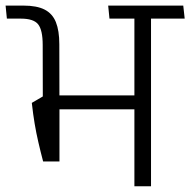

<svg xmlns="http://www.w3.org/2000/svg" viewBox="-38 -650 665 670"><path d="M489 -600.5H431V0H489ZM374 -585H606.5L601.5 -630.5H369ZM344 -585H557L552 -630.5H339.5ZM129.5 -268.5H455V-317H129.5ZM112.5 -86.5H169.5V-313.5H111.5L73 -291Q77.5 -250.5 83 -218Q88.5 -185.5 95.8 -154Q103 -122.5 112.5 -86.5ZM111.5 -260H169.5L169 -495.5Q169 -543 157 -572.8Q145 -602.5 117.8 -616.5Q90.5 -630.5 43.5 -630.5H-18.5L-14 -585H35Q79.5 -585 95.2 -565Q111 -545 111 -493Z"/></svg>

Font: Anek Devanagari Medium Light
Style: Regular
Weight: 300
Version: Version 1.003